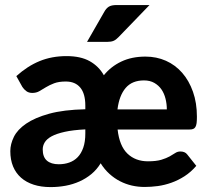

<svg xmlns="http://www.w3.org/2000/svg" viewBox="-20 -754 852 782"><path d="M327.5 -227Q277 -224.5 243.5 -217Q210 -209.5 190.2 -198.8Q170.5 -188 162.2 -174.2Q154 -160.5 154 -145.5Q154 -114.5 171 -99.8Q188 -85 219.5 -85Q242.5 -85 262.2 -92Q282 -99 296.5 -114Q311 -129 319.2 -152.8Q327.5 -176.5 327.5 -210.5ZM659.5 -308.5Q659.5 -330.5 654.2 -351.8Q649 -373 637.8 -389.5Q626.5 -406 608.8 -416.2Q591 -426.5 566.5 -426.5Q518 -426.5 491.8 -395.8Q465.5 -365 458.5 -308.5ZM459 -226.5Q466.5 -159.5 499.2 -128.2Q532 -97 582.5 -97Q616 -97 636.8 -103.2Q657.5 -109.5 671 -117Q684.5 -124.5 693.8 -130.8Q703 -137 714.5 -137Q733.5 -137 742.5 -125L779.5 -78.5Q757.5 -53 731.5 -36.2Q705.5 -19.5 678 -9.8Q650.5 0 622.8 3.8Q595 7.5 569 7.5Q542.5 7.5 517.2 1.8Q492 -4 469 -15.8Q446 -27.5 425.8 -45.8Q405.5 -64 390 -89Q374.5 -63.5 352.5 -45.2Q330.5 -27 303.8 -15Q277 -3 247.2 2.5Q217.5 8 186 8Q147.5 8 117.2 -1.8Q87 -11.5 65.8 -30.2Q44.5 -49 33.2 -76.2Q22 -103.5 22 -138.5Q22 -167 36.5 -196.5Q51 -226 86.2 -250.2Q121.5 -274.5 180.2 -290.8Q239 -307 327.5 -309V-324Q327.5 -372.5 307 -397.2Q286.5 -422 248 -422Q219.5 -422 200.5 -414.8Q181.5 -407.5 167.2 -398.8Q153 -390 140.5 -382.8Q128 -375.5 111.5 -375.5Q97 -375.5 87.2 -382.8Q77.5 -390 71 -400L46.5 -444Q92 -485 141.5 -505.2Q191 -525.5 251 -525.5Q308.5 -525.5 345.5 -504.8Q382.5 -484 403 -447.5Q431.5 -483 474 -503.2Q516.5 -523.5 572.5 -523.5Q617.5 -523.5 655.8 -506.5Q694 -489.5 722 -457.5Q750 -425.5 766 -380.2Q782 -335 782 -278.5Q782 -263 780.8 -253Q779.5 -243 776 -237Q772.5 -231 766.8 -228.8Q761 -226.5 751.5 -226.5ZM589 -733.5 462.5 -602.5Q452.5 -592 442.8 -587.8Q433 -583.5 417.5 -583.5H334.5L404.5 -705.5Q412 -719.5 422.8 -726.5Q433.5 -733.5 455.5 -733.5Z"/></svg>

Font: Lato 2
Style: Regular
Weight: 800
Designer: Lukasz Dziedzic with Adam Twardoch and Botio Nikoltchev
Foundry: tyPoland Lukasz Dziedzic
Version: Version 2.015; 2015-08-06; http://www.latofonts.com/